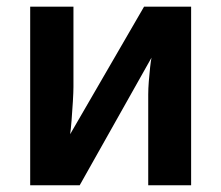

<svg xmlns="http://www.w3.org/2000/svg" viewBox="-20 -548 655 568"><path d="M428.2 -377.4 215.8 0H69.3V-528.3H197.3V-291Q197.3 -276.4 195.6 -247.8Q193.8 -219.2 191.7 -191.4Q189.5 -163.6 187.5 -150.9L406.2 -528.3H545.4V0H418.5V-268.6Q418.5 -285.2 420.2 -307.1Q421.9 -329.1 424.1 -348.9Q426.3 -368.7 428.2 -377.4Z"/></svg>

Font: Arimo
Style: Bold
Weight: 700
Designer: Steve Matteson
Foundry: Monotype Imaging Inc.
Version: Version 1.33